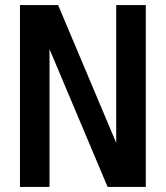

<svg xmlns="http://www.w3.org/2000/svg" viewBox="-20 -740 656 760"><path d="M59 0V-720H210L471 -101L440 -96V-720H557V0H406L145 -619L176 -624V0Z"/></svg>

Font: Instrument Sans SemiCondensed SemiBold
Style: Regular
Weight: 600
Width: 4
Designer: Rodrigo Fuenzalida
Foundry: fragTYPE
Version: Version 1.000;gftools[0.9.28]